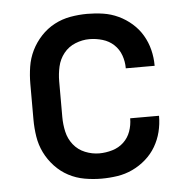

<svg xmlns="http://www.w3.org/2000/svg" viewBox="-45 -587 640 643"><g transform="rotate(-5 275.0 -265.0)"><path d="M271 12Q243 12 214.5 7Q186 2 160.5 -11.5Q135 -25 115 -46.5Q95 -68 82.5 -93.5Q70 -119 65.5 -147.5Q61 -176 61 -205V-325Q61 -354 65.5 -382.5Q70 -411 82.5 -436.5Q95 -462 115 -483.5Q135 -505 160.5 -518.5Q186 -532 214.5 -537Q243 -542 271 -542Q298 -542 324.5 -538Q351 -534 375.5 -522.5Q400 -511 420.5 -493Q441 -475 454.5 -452Q468 -429 474.5 -403Q481 -377 481 -350V-349H384V-350Q384 -372 376.5 -393Q369 -414 353 -429Q337 -444 315 -450.5Q293 -457 271 -457Q247 -457 223.5 -447.5Q200 -438 184.5 -418.5Q169 -399 163.5 -374.5Q158 -350 158 -325V-205Q158 -180 163.5 -155.5Q169 -131 184.5 -111.5Q200 -92 223.5 -82.5Q247 -73 271 -73Q293 -73 315 -79.5Q337 -86 353 -101Q369 -116 376.5 -137Q384 -158 384 -180V-181H481V-180Q481 -153 474.5 -127Q468 -101 454.5 -78Q441 -55 420.5 -37Q400 -19 375.5 -7.5Q351 4 324.5 8Q298 12 271 12Z"/></g></svg>

Font: Lode Dark Term
Style: Bold
Weight: 700
Monospace: yes
Designer: Belleve Invis
Foundry: Belleve Invis
Version: Version 29.2.0